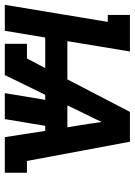

<svg xmlns="http://www.w3.org/2000/svg" viewBox="91 -659 560 798"><g transform="rotate(90 371.0 -260.0)"><path d="M-8 0 63 -428H34V-520H186L143 -260H302L437 -520H561L641 -92H690V0H542L516 -168H495L467 0H359L387 -168H366L284 0H154V-92H215L255 -168H128L100 0ZM501 -260 487 -347Q485 -361 483 -375Q481 -389 479 -403Q473 -389 466 -375Q459 -361 452 -347L410 -260Z"/></g></svg>

Font: Iosevka Etoile Semibold
Style: Italic
Weight: 600
Italic angle: -9°
Designer: Belleve Invis
Foundry: Belleve Invis
Version: Version 22.1.2; ttfautohint (v1.8.4)